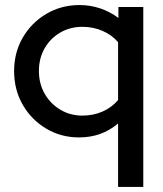

<svg xmlns="http://www.w3.org/2000/svg" viewBox="-20 -537 647 761"><path d="M448 204V-47.6Q383.2 7.7 293.2 7.7Q221.7 7.7 163 -27.3Q104.3 -62.4 70.1 -121.8Q35.9 -181.2 35.9 -255.1Q35.9 -329 70.3 -388Q104.6 -447.1 163.6 -482Q222.6 -517 295.4 -517Q338.2 -517 377.7 -503.6Q417.2 -490.2 449.3 -465.8V-509.2H547.9V204ZM306.4 -78.8Q349.5 -78.8 386.4 -94.9Q423.2 -111.1 448 -140.6V-370Q423.5 -398.5 386.4 -414.6Q349.4 -430.7 306.4 -430.7Q258.2 -430.7 218.9 -408Q179.6 -385.2 156.9 -345.6Q134.2 -305.9 134.2 -255.8Q134.2 -205.8 156.9 -165.8Q179.7 -125.8 219 -102.3Q258.3 -78.8 306.4 -78.8Z"/></svg>

Font: Red Hat Display VF
Style: Regular
Weight: 300
Designer: Pentagram, MCKL
Foundry: Pentagram, MCKL
Version: Version 1.023